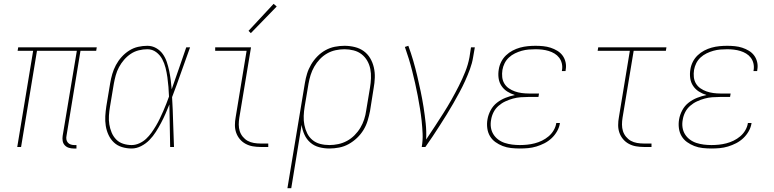

<svg xmlns="http://www.w3.org/2000/svg" viewBox="-20 -767 4040 1002"><path d="M364 8Q351 8 338.5 4Q326 0 317.5 -9.5Q309 -19 307 -32Q305 -45 307 -58L381 -502H173L90 0H70L153 -502H72L75 -520H485L482 -502H400L327 -58Q325 -49 326.5 -39.5Q328 -30 334 -23Q340 -16 349 -13Q358 -10 367 -10H379V8Z M667 8Q641 8 616.5 0.5Q592 -7 574.5 -23.5Q557 -40 546.5 -62.5Q536 -85 532 -110Q528 -135 529.5 -161Q531 -187 535 -213L555 -333Q559 -357 566 -381Q573 -405 585 -427.5Q597 -450 614.5 -469.5Q632 -489 654 -503Q676 -517 700.5 -522.5Q725 -528 749 -528Q774 -528 795 -516Q816 -504 829.5 -485Q843 -466 850.5 -443.5Q858 -421 863 -397Q868 -373 871 -349Q874 -325 876 -301Q895 -355 914 -410Q933 -465 952 -520H972Q948 -455 925.5 -390Q903 -325 878 -260Q882 -195 883.5 -130Q885 -65 888 0H868Q867 -55 866 -110.5Q865 -166 864 -222Q854 -197 843.5 -173Q833 -149 820.5 -125.5Q808 -102 793.5 -79Q779 -56 760 -36.5Q741 -17 716.5 -4.5Q692 8 667 8ZM667 -10Q687 -10 707 -19Q727 -28 742.5 -42.5Q758 -57 770.5 -74.5Q783 -92 794 -110.5Q805 -129 814 -148Q823 -167 831.5 -186Q840 -205 847.5 -224.5Q855 -244 862 -263Q861 -289 859 -314Q857 -339 853.5 -364Q850 -389 844 -413Q838 -437 826.5 -458.5Q815 -480 795 -495Q775 -510 749 -510Q727 -510 704.5 -504.5Q682 -499 662.5 -486Q643 -473 627.5 -455Q612 -437 601 -416.5Q590 -396 584 -374Q578 -352 574 -330L554 -210Q550 -187 548.5 -163.5Q547 -140 550.5 -118Q554 -96 562.5 -75.5Q571 -55 586 -39.5Q601 -24 622.5 -17Q644 -10 667 -10Z M1340 0Q1319 0 1299 -3.5Q1279 -7 1261.5 -16.5Q1244 -26 1231.5 -41Q1219 -56 1212.5 -74.5Q1206 -93 1206 -114Q1206 -135 1210 -156L1267 -502H1103V-520H1290L1229 -153Q1226 -135 1226 -117Q1226 -99 1231 -83Q1236 -67 1247 -53.5Q1258 -40 1272.5 -32Q1287 -24 1304.5 -21Q1322 -18 1340 -18H1380V0ZM1289 -594 1277 -606 1408 -747 1424 -733Z M1480 215 1571 -333Q1575 -358 1582.5 -382.5Q1590 -407 1603.5 -430Q1617 -453 1636 -472.5Q1655 -492 1678.5 -505Q1702 -518 1727.5 -523Q1753 -528 1778 -528Q1805 -528 1831.5 -521.5Q1858 -515 1878.5 -500Q1899 -485 1912 -463Q1925 -441 1931 -415Q1937 -389 1936 -361.5Q1935 -334 1930 -307L1911 -187Q1906 -162 1898.5 -137Q1891 -112 1877 -89Q1863 -66 1843 -47Q1823 -28 1799.5 -15Q1776 -2 1750 3Q1724 8 1699 8Q1671 8 1645 1Q1619 -6 1599.5 -23Q1580 -40 1569 -64Q1558 -88 1554 -115L1500 215ZM1699 -10Q1722 -10 1745.5 -15Q1769 -20 1790.5 -31.5Q1812 -43 1830 -61Q1848 -79 1860.5 -100Q1873 -121 1880.5 -144Q1888 -167 1891 -190L1911 -310Q1915 -334 1916 -359Q1917 -384 1912.5 -407Q1908 -430 1896.5 -450Q1885 -470 1867 -484Q1849 -498 1825.5 -504Q1802 -510 1778 -510Q1755 -510 1731.5 -505Q1708 -500 1687 -488Q1666 -476 1649 -458Q1632 -440 1620 -419Q1608 -398 1601 -375.5Q1594 -353 1590 -330L1570 -211Q1566 -187 1565 -162.5Q1564 -138 1568.5 -115Q1573 -92 1583 -71.5Q1593 -51 1610.5 -36.5Q1628 -22 1651 -16Q1674 -10 1699 -10Z M2181 0Q2187 -35 2185.5 -69Q2184 -103 2180.5 -136Q2177 -169 2171.5 -202Q2166 -235 2160 -267.5Q2154 -300 2146.5 -332.5Q2139 -365 2131 -397Q2123 -429 2113.5 -460Q2104 -491 2093 -522L2111 -528Q2125 -490 2136.5 -450.5Q2148 -411 2157.5 -370.5Q2167 -330 2175.5 -289.5Q2184 -249 2190.5 -207.5Q2197 -166 2201.5 -124Q2206 -82 2204 -39Q2227 -73 2249.5 -107.5Q2272 -142 2294 -176.5Q2316 -211 2336 -246.5Q2356 -282 2374.5 -318.5Q2393 -355 2408 -392.5Q2423 -430 2430 -468L2438 -520H2458L2449 -468Q2444 -437 2432.5 -406Q2421 -375 2407.5 -345Q2394 -315 2378 -285.5Q2362 -256 2345.5 -227Q2329 -198 2311 -169Q2293 -140 2275 -112Q2257 -84 2238.5 -56Q2220 -28 2200 0Z M2693 8Q2670 8 2647 5.5Q2624 3 2603.5 -5Q2583 -13 2565.5 -25.5Q2548 -38 2537 -56.5Q2526 -75 2523 -98Q2520 -121 2524 -144Q2528 -168 2540.5 -191.5Q2553 -215 2573.5 -231Q2594 -247 2618 -256.5Q2642 -266 2667 -271Q2645 -278 2627 -289.5Q2609 -301 2597 -319Q2585 -337 2582 -359.5Q2579 -382 2583 -405Q2586 -425 2595.5 -444Q2605 -463 2620.5 -478Q2636 -493 2655 -503Q2674 -513 2694 -518.5Q2714 -524 2734.5 -526Q2755 -528 2775 -528Q2795 -528 2815 -526Q2835 -524 2853.5 -518Q2872 -512 2888.5 -502Q2905 -492 2916 -477Q2927 -462 2931.5 -442.5Q2936 -423 2932 -402Q2932 -401 2932 -399.5Q2932 -398 2931 -396H2912Q2912 -397 2912.5 -398.5Q2913 -400 2913 -401Q2916 -419 2912 -436Q2908 -453 2898 -466Q2888 -479 2874 -487.5Q2860 -496 2843.5 -501Q2827 -506 2809.5 -508Q2792 -510 2775 -510Q2757 -510 2739 -508.5Q2721 -507 2703 -502Q2685 -497 2667.5 -488.5Q2650 -480 2636 -467Q2622 -454 2613.5 -437Q2605 -420 2602 -402Q2599 -383 2601 -364.5Q2603 -346 2612 -331Q2621 -316 2635.5 -306Q2650 -296 2667 -290Q2684 -284 2702.5 -281.5Q2721 -279 2740 -279H2793L2790 -261H2737Q2717 -261 2697 -259.5Q2677 -258 2657 -252.5Q2637 -247 2617.5 -238Q2598 -229 2581.5 -214.5Q2565 -200 2555.5 -181Q2546 -162 2543 -142Q2539 -121 2542 -101.5Q2545 -82 2555 -66Q2565 -50 2580.5 -38.5Q2596 -27 2614.5 -21Q2633 -15 2653 -12.5Q2673 -10 2693 -10Q2712 -10 2731.5 -12Q2751 -14 2770.5 -19Q2790 -24 2808.5 -33Q2827 -42 2843 -55.5Q2859 -69 2869.5 -87Q2880 -105 2883 -124Q2883 -125 2883 -125Q2883 -125 2883 -125H2902Q2902 -125 2902 -124.5Q2902 -124 2902 -124Q2899 -103 2887.5 -82.5Q2876 -62 2859 -46Q2842 -30 2821.5 -19.5Q2801 -9 2779.5 -2.5Q2758 4 2736.5 6Q2715 8 2693 8Z M3340 0Q3319 0 3299 -3.5Q3279 -7 3261.5 -16.5Q3244 -26 3231.5 -41Q3219 -56 3212.5 -74.5Q3206 -93 3206 -114Q3206 -135 3210 -156L3267 -502H3099L3102 -520H3458L3455 -502H3287L3229 -153Q3226 -135 3226 -117Q3226 -99 3231 -83Q3236 -67 3247 -53.5Q3258 -40 3272.5 -32Q3287 -24 3304.5 -21Q3322 -18 3340 -18H3380V0Z M3693 8Q3670 8 3647 5.5Q3624 3 3603.5 -5Q3583 -13 3565.5 -25.5Q3548 -38 3537 -56.5Q3526 -75 3523 -98Q3520 -121 3524 -144Q3528 -168 3540.5 -191.5Q3553 -215 3573.5 -231Q3594 -247 3618 -256.5Q3642 -266 3667 -271Q3645 -278 3627 -289.5Q3609 -301 3597 -319Q3585 -337 3582 -359.5Q3579 -382 3583 -405Q3586 -425 3595.5 -444Q3605 -463 3620.5 -478Q3636 -493 3655 -503Q3674 -513 3694 -518.5Q3714 -524 3734.5 -526Q3755 -528 3775 -528Q3795 -528 3815 -526Q3835 -524 3853.5 -518Q3872 -512 3888.5 -502Q3905 -492 3916 -477Q3927 -462 3931.5 -442.5Q3936 -423 3932 -402Q3932 -401 3932 -399.5Q3932 -398 3931 -396H3912Q3912 -397 3912.5 -398.5Q3913 -400 3913 -401Q3916 -419 3912 -436Q3908 -453 3898 -466Q3888 -479 3874 -487.5Q3860 -496 3843.5 -501Q3827 -506 3809.5 -508Q3792 -510 3775 -510Q3757 -510 3739 -508.5Q3721 -507 3703 -502Q3685 -497 3667.5 -488.5Q3650 -480 3636 -467Q3622 -454 3613.5 -437Q3605 -420 3602 -402Q3599 -383 3601 -364.5Q3603 -346 3612 -331Q3621 -316 3635.5 -306Q3650 -296 3667 -290Q3684 -284 3702.5 -281.5Q3721 -279 3740 -279H3793L3790 -261H3737Q3717 -261 3697 -259.5Q3677 -258 3657 -252.5Q3637 -247 3617.5 -238Q3598 -229 3581.5 -214.5Q3565 -200 3555.5 -181Q3546 -162 3543 -142Q3539 -121 3542 -101.5Q3545 -82 3555 -66Q3565 -50 3580.5 -38.5Q3596 -27 3614.5 -21Q3633 -15 3653 -12.5Q3673 -10 3693 -10Q3712 -10 3731.5 -12Q3751 -14 3770.5 -19Q3790 -24 3808.5 -33Q3827 -42 3843 -55.5Q3859 -69 3869.5 -87Q3880 -105 3883 -124Q3883 -125 3883 -125Q3883 -125 3883 -125H3902Q3902 -125 3902 -124.5Q3902 -124 3902 -124Q3899 -103 3887.5 -82.5Q3876 -62 3859 -46Q3842 -30 3821.5 -19.5Q3801 -9 3779.5 -2.5Q3758 4 3736.5 6Q3715 8 3693 8Z"/></svg>

Font: Iosevka SS04 Thin Oblique
Style: Regular
Weight: 100
Italic angle: -9°
Monospace: yes
Designer: Belleve Invis
Foundry: Belleve Invis
Version: Version 19.0.0; ttfautohint (v1.8.4)